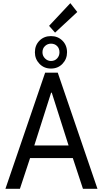

<svg xmlns="http://www.w3.org/2000/svg" viewBox="-20 -1170 638 1190"><path d="M13.7 0 259.8 -719.7H337.9L584 0H494.1L422.9 -215.8L412.1 -246.1L300.8 -595.7H296.9L185.5 -246.1L174.8 -215.8L103.5 0ZM134.8 -190.4V-268.6H462.9V-190.4ZM295.9 -745.1Q252.9 -745.1 224.6 -774.7Q196.3 -804.2 196.3 -845.7Q196.3 -889.6 224.6 -918Q252.9 -946.3 295.9 -946.3Q338.4 -946.3 366.9 -918Q395.5 -889.6 395.5 -845.7Q395.5 -804.2 367.4 -774.7Q339.4 -745.1 295.9 -745.1ZM295.9 -792Q319.3 -792 334 -807.9Q348.6 -823.7 348.6 -845.7Q348.6 -870.1 333.7 -884.8Q318.8 -899.4 295.9 -899.4Q274.9 -899.4 259 -884.8Q243.2 -870.1 243.2 -845.7Q243.2 -823.7 259 -807.9Q274.9 -792 295.9 -792ZM321.3 -967.8 284.2 -1009.8 416 -1150.4 459 -1095.7Z"/></svg>

Font: Reddit Sans Condensed
Style: Regular
Weight: 400
Designer: Stephen Hutchings
Foundry: Reddit
Version: Version 1.014